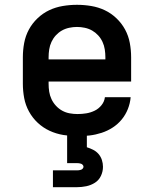

<svg xmlns="http://www.w3.org/2000/svg" viewBox="-20 -558 640 798"><path d="M302 8Q273 8 243 3Q213 -2 186 -14.5Q159 -27 137 -47.5Q115 -68 100.5 -94.5Q86 -121 80.5 -150.5Q75 -180 75 -210V-320Q75 -350 80.5 -379.5Q86 -409 100 -435Q114 -461 136 -482Q158 -503 184.5 -515.5Q211 -528 240.5 -533Q270 -538 300 -538Q330 -538 359.5 -533Q389 -528 415.5 -515.5Q442 -503 464 -482Q486 -461 500 -435Q514 -409 519.5 -379.5Q525 -350 525 -320V-219H182V-210Q182 -193 184.5 -177Q187 -161 194 -146Q201 -131 212.5 -118.5Q224 -106 238.5 -98Q253 -90 269.5 -87Q286 -84 302 -84Q321 -84 339 -87Q357 -90 373.5 -98Q390 -106 402 -121Q414 -136 416 -154H523Q521 -129 511.5 -105Q502 -81 486 -61.5Q470 -42 448.5 -28Q427 -14 402.5 -6Q378 2 353 5Q328 8 302 8ZM418 -311V-320Q418 -336 415.5 -352.5Q413 -369 406 -384Q399 -399 388 -411Q377 -423 363 -431Q349 -439 332.5 -442.5Q316 -446 300 -446Q284 -446 267.5 -442.5Q251 -439 237 -431Q223 -423 212 -411Q201 -399 194 -384Q187 -369 184.5 -352.5Q182 -336 182 -320V-311ZM200 220V150H300Q304 150 308.5 149.5Q313 149 317 147.5Q321 146 324 142.5Q327 139 327 135Q327 131 324 127.5Q321 124 317 122.5Q313 121 308.5 120.5Q304 120 300 120H259V0H341V54Q354 58 367 64.5Q380 71 389.5 82Q399 93 403.5 107Q408 121 408 135Q408 155 399.5 173Q391 191 374.5 201.5Q358 212 338.5 216Q319 220 300 220Z"/></svg>

Font: Iosevka Curly SmBdEx
Style: Regular
Weight: 600
Width: 7
Monospace: yes
Designer: Belleve Invis
Foundry: Belleve Invis
Version: Version 11.1.0; ttfautohint (v1.8.3)